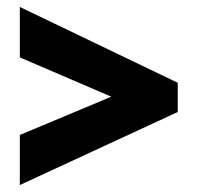

<svg xmlns="http://www.w3.org/2000/svg" viewBox="-20 -637 566 552"><path d="M37 -249V-105L491 -315V-399L37 -617V-472L300 -359Z"/></svg>

Font: Noto Sans Hebrew Condensed Black
Style: Regular
Weight: 900
Width: 3
Designer: Monotype Design Team
Foundry: Monotype Imaging Inc.
Version: Version 2.004